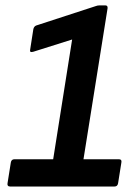

<svg xmlns="http://www.w3.org/2000/svg" viewBox="-20 -679 492 699"><path d="M16.6 0Q5.4 0 7.4 -11.8L19.4 -87.4Q21.4 -99.2 32.5 -99.2H173.6L242.6 -535.2L100.6 -490.4Q86.8 -486.7 89.8 -498.5L101.4 -573Q103.8 -583.1 111.9 -586.2L329.2 -657Q335 -659.4 343 -659.4H363.4Q372.9 -659.4 371.6 -648.6L283.9 -99.2H413.1Q424.2 -99.2 421.9 -87.4L409.9 -11.8Q407.9 0 397.1 0Z"/></svg>

Font: Sofia Sans Semi Condensed
Style: Italic
Weight: 400
Italic angle: -9°
Designer: Botio Nikoltchev, Ani Petrova
Foundry: lettersoup
Version: Version 4.101